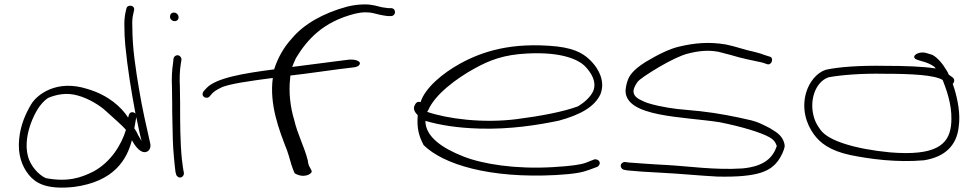

<svg xmlns="http://www.w3.org/2000/svg" viewBox="-20 -766 4402 872"><path d="M67 -135C60 -65 79 -11 111 28C139 62 185 97 316 83C497 59 556 -40 579 -129C590 -109 613 -73 639 -75C658 -77 667 -95 662 -116C645 -191 626 -273 612 -358C597 -447 581 -546 581 -644C580 -666 581 -684 584 -697L589 -720C594 -743 558 -748 554 -727L549 -705C546 -688 544 -668 545 -643C545 -620 546 -592 549 -560C559 -457 577 -347 595 -252C595 -251 595 -250 596 -249C593 -253 589 -255 585 -256C568 -259 565 -245 562 -232C531 -280 472 -334 377 -362C237 -407 148 -336 122 -293C96 -250 73 -197 67 -135ZM107 -56C93 -108 105 -165 121 -208C137 -250 161 -296 198 -321C236 -337 283 -347 334 -332C385 -318 437 -285 464 -259L515 -213C528 -201 544 -186 552 -176C531 -108 484 -31 406 12C349 41 289 62 188 43C153 27 118 -14 107 -56ZM590 -183 599 -234C607 -196 614 -160 623 -126C618 -134 613 -142 608 -151C603 -162 597 -174 590 -183Z M752 -690C752 -679 762 -670 773 -670C784 -670 791 -677 791 -688C791 -699 781 -709 770 -709C759 -709 752 -701 752 -690ZM761 -370C761 -347 762 -324 762 -298C762 -272 762 -245 763 -216L765 -128C766 -88 773 -15 777 15L780 26C781 31 784 34 788 37C801 47 818 33 815 18L813 8C812 1 809 -16 806 -43C798 -123 798 -214 798 -298C798 -324 797 -348 797 -371C795 -408 796 -445 801 -475L804 -494C805 -499 803 -504 800 -508C790 -521 771 -515 768 -500L766 -480C761 -448 759 -410 761 -370Z M900 -338C900 -329 908 -322 918 -322C923 -322 928 -324 931 -327L944 -342C951 -350 964 -358 982 -367C1015 -385 1121 -399 1219 -412C1203 -292 1246 -179 1284 -82C1294 -55 1302 -17 1312 6L1317 18C1318 23 1328 26 1336 29C1366 40 1401 23 1395 9L1389 -3C1384 -10 1379 -22 1378 -37C1362 -101 1332 -153 1316 -222C1299 -277 1290 -348 1298 -412C1298 -415 1298 -419 1299 -423C1380 -432 1478 -447 1520 -452L1586 -460C1596 -461 1604 -464 1609 -468C1626 -484 1602 -498 1564 -495L1501 -487C1459 -482 1393 -473 1307 -462C1312 -475 1318 -489 1324 -502C1375 -586 1446 -667 1593 -704C1610 -708 1625 -710 1638 -710C1655 -710 1663 -709 1672 -707C1691 -702 1720 -695 1742 -693H1756C1766 -693 1774 -701 1774 -711C1774 -721 1767 -729 1756 -729H1743C1735 -730 1726 -731 1715 -733C1694 -738 1670 -746 1638 -746C1611 -746 1586 -743 1557 -736C1445 -706 1358 -654 1307 -593C1269 -552 1242 -504 1225 -451C1086 -433 961 -412 918 -366L905 -352C902 -348 900 -343 900 -338Z M1863 -287C1854 -270 1867 -253 1877 -243V-240C1873 -183 1882 -149 1904 -107C1993 -19 2204 45 2504 29C2594 24 2627 16 2654 6L2692 -8C2697 -10 2700 -14 2702 -18C2710 -34 2692 -45 2679 -42L2641 -27C2617 -18 2575 -12 2492 -7C2323 3 2173 -20 2083 -56C1989 -93 1912 -145 1912 -217C1978 -198 2055 -185 2158 -182C2297 -178 2422 -198 2518 -218C2618 -245 2681 -282 2707 -338C2730 -397 2699 -452 2667 -486C2638 -516 2602 -544 2510 -555C2303 -576 2171 -532 2073 -479C1990 -434 1910 -366 1890 -302C1875 -308 1867 -296 1863 -287ZM1920 -258 1925 -266C1955 -336 2051 -409 2137 -456C2203 -492 2267 -518 2375 -523C2527 -531 2608 -497 2640 -462C2663 -437 2692 -396 2674 -352C2661 -324 2633 -300 2605 -283C2537 -258 2436 -239 2327 -225C2171 -205 2010 -227 1920 -258Z M2806 -26C2793 -17 2800 2 2814 5L2830 8C2858 11 2924 16 2992 19C3071 23 3160 32 3239 36C3428 40 3481 10 3516 -39C3527 -55 3542 -83 3544 -104C3540 -138 3519 -158 3494 -173C3484 -180 3472 -187 3457 -194C3442 -201 3427 -210 3394 -219C3321 -236 3243 -252 3160 -261L3056 -271C3004 -277 2934 -291 2904 -305C2875 -318 2857 -329 2857 -353C2858 -364 2864 -377 2874 -392C2884 -406 2919 -429 2974 -462C3029 -494 3072 -514 3102 -522C3148 -534 3193 -540 3242 -531L3300 -516C3346 -501 3402 -491 3442 -482L3463 -475C3485 -466 3497 -505 3475 -509L3453 -516C3440 -521 3428 -525 3408 -530C3359 -540 3326 -554 3277 -564C3199 -577 3135 -571 3063 -554C3021 -544 2971 -520 2911 -484C2854 -448 2838 -421 2832 -404C2825 -386 2822 -369 2821 -354C2821 -234 3080 -237 3248 -211C3344 -192 3435 -165 3474 -143C3492 -133 3501 -123 3508 -103C3491 -51 3452 -10 3351 -1C3226 7 3111 -11 3002 -17C2936 -20 2867 -26 2835 -28L2820 -30C2815 -31 2810 -29 2806 -26Z M3642 -348C3619 -273 3642 -202 3677 -155C3704 -118 3748 -82 3841 -62C3929 -44 4052 -27 4176 -38C4273 -53 4325 -107 4334 -189C4343 -249 4329 -314 4315 -361L4307 -385C4315 -393 4317 -406 4307 -414L4289 -427C4286 -435 4282 -442 4278 -448C4263 -474 4238 -505 4214 -517L4191 -524C4152 -538 4108 -507 4147 -494L4170 -487C4186 -483 4207 -475 4223 -463C4225 -461 4227 -458 4230 -455C4173 -464 4091 -467 3997 -467C3885 -469 3787 -462 3730 -449C3688 -435 3656 -393 3642 -348ZM3679 -226C3652 -306 3682 -394 3743 -415C3802 -426 3898 -433 3994 -431C4125 -431 4224 -425 4261 -403L4265 -393C4286 -339 4308 -269 4299 -194C4288 -108 4228 -57 4022 -74C3866 -89 3741 -126 3706 -177C3695 -192 3685 -208 3679 -226Z"/></svg>

Font: Stray Cat
Style: UltExt
Weight: 400
Version: Version 1.0